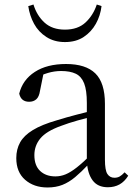

<svg xmlns="http://www.w3.org/2000/svg" viewBox="-20 -814 597 849"><path d="M190 15Q130 15 91 -19Q52 -53 52 -115Q52 -154 69 -184.5Q86 -215 125.5 -239Q165 -263 231 -282Q273 -295 319 -307Q365 -319 405 -328V-303Q365 -293 324 -281.5Q283 -270 249 -257Q185 -234 158.5 -202Q132 -170 132 -128Q132 -82 157.5 -58Q183 -34 225 -34Q248 -34 270 -43Q292 -52 320 -74Q348 -96 386 -134L395 -87H371Q340 -54 312.5 -31Q285 -8 256 3.5Q227 15 190 15ZM457 14Q412 14 389.5 -16.5Q367 -47 364 -100V-103V-359Q364 -415 352 -445.5Q340 -476 315 -488Q290 -500 250 -500Q221 -500 192 -491.5Q163 -483 130 -465L173 -492L157 -413Q153 -386 140.5 -375Q128 -364 109 -364Q73 -364 65 -400Q80 -461 134 -496Q188 -531 272 -531Q359 -531 401.5 -489.5Q444 -448 444 -355V-108Q444 -61 455 -44.5Q466 -28 486 -28Q499 -28 509 -33.5Q519 -39 531 -52L547 -37Q531 -11 508.5 1.5Q486 14 457 14ZM105 -787 128 -794Q143 -745 177 -714Q211 -683 267 -683Q324 -683 358 -714.5Q392 -746 408 -794L429 -787Q424 -745 404 -709Q384 -673 350 -650.5Q316 -628 267 -628Q220 -628 185 -650.5Q150 -673 130.5 -709Q111 -745 105 -787Z"/></svg>

Font: Noto Serif JP
Style: Regular
Weight: 400
Designer: Ryoko NISHIZUKA  (kana & ideographs); Frank Grießhammer (Latin, Greek & Cyrillic); Wenlong ZHANG  (bopomofo); Sandoll Co
Foundry: Adobe
Version: Version 2.003-H1;hotconv 1.1.1;makeotfexe 2.6.0